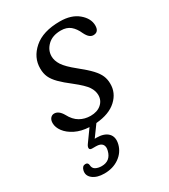

<svg xmlns="http://www.w3.org/2000/svg" viewBox="-171 -547 750 851"><g transform="rotate(-30 204.5 -121.5)"><path d="M184 -32Q218 -32 238.5 -49.8Q259 -67.5 259 -95Q259 -117 245 -138.2Q231 -159.5 186.5 -194.5Q152 -221 132 -241.2Q112 -261.5 103.2 -280.8Q94.5 -300 94.5 -325Q94 -381.5 140.5 -422.2Q187 -463 274 -463Q332.5 -463 367 -434Q401.5 -405 401.5 -369Q401.5 -335.5 373 -335.5Q363 -335.5 354 -342.8Q345 -350 336.5 -367Q324 -395.5 305.5 -410.8Q287 -426 257.5 -426Q214 -426 189.5 -402.2Q165 -378.5 165 -347Q165 -324.5 180 -301.2Q195 -278 237.5 -244Q275 -214 294.8 -192.8Q314.5 -171.5 322.2 -153Q330 -134.5 330 -113Q331 -65.5 294.2 -31.5Q257.5 2.5 189.5 8L148 65Q151.5 64.5 155.5 64.5Q196.5 64.5 215.8 84.2Q235 104 226 139.5Q216.5 175.5 184.8 197.8Q153 220 109 220Q71.5 220 50 203Q28.5 186 35 160.5Q40 141 56 141Q69 141 70.5 154Q71 171.5 84 178.5Q97 185.5 115 185.5Q160 185.5 171.5 140Q177 120 168.2 108.2Q159.5 96.5 136 96.5H117Q104.5 96.5 103.5 88.2Q102.5 80 110.5 69L154 8.5Q113 6.5 83 -8.5Q53 -23.5 37 -45Q21 -66.5 21 -88Q21 -104 28.8 -113Q36.5 -122 48 -122Q71 -122 88.5 -91.5Q105 -60 129.5 -46Q154 -32 184 -32Z"/></g></svg>

Font: Fraunces 9pt SuperSoft Light
Style: Italic
Weight: 300
Italic angle: -16°
Version: Version 1.000;[b76b70a41]